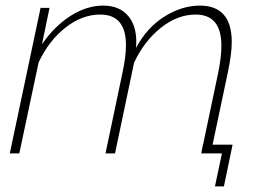

<svg xmlns="http://www.w3.org/2000/svg" viewBox="-20 -548 910 686"><path d="M125 -520H157L130 -390Q175 -455 232.5 -491.5Q290 -528 349 -528Q409 -528 440.5 -488Q472 -448 466 -377Q506 -451 568.5 -489.5Q631 -528 694 -528Q808 -528 808 -398Q808 -376 804.5 -349.5Q801 -323 795 -294L733 0H699L760 -290Q771 -345 771 -385Q771 -496 679 -496Q614 -496 554.5 -448.5Q495 -401 459 -324L391 0H357L418 -290Q430 -346 430 -387Q430 -496 338 -496Q273 -496 213.5 -449Q154 -402 118 -325L49 0H15ZM748 118 773 0H699L705 -31H811L780 118Z"/></svg>

Font: Raleway ExtraLight
Style: Italic
Weight: 200
Italic angle: -12°
Designer: Matt McInerney, Pablo Impallari, Rodrigo Fuenzalida
Foundry: Matt McInerney, Pablo Impallari, Rodrigo Fuenzalida
Version: Version 4.026